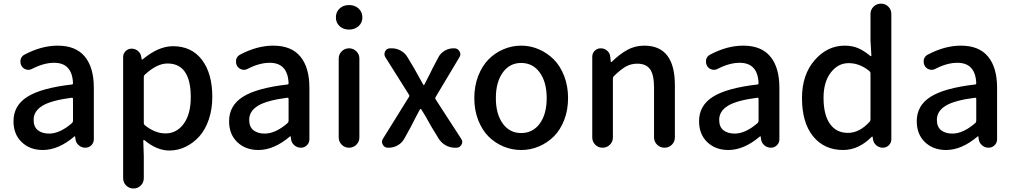

<svg xmlns="http://www.w3.org/2000/svg" viewBox="-20 -817 5610 1062"><path d="M216.8 12.7Q145.5 12.7 100.1 -30.8Q54.7 -74.2 54.7 -146.5Q54.7 -233.4 131.3 -281.7Q208 -330.1 377 -349.6Q383.8 -349.6 383.8 -357.4Q378.9 -469.7 279.3 -469.7Q222.7 -469.7 158.2 -436.5Q148.4 -430.7 136.7 -430.7Q130.9 -430.7 125 -432.6Q107.4 -437.5 98.6 -453.1Q92.8 -463.9 92.8 -474.6Q92.8 -481.4 93.8 -487.3Q98.6 -505.9 115.2 -514.6Q209 -564.5 298.8 -564.5Q399.4 -564.5 449.2 -503.9Q499 -443.4 499 -331.1V-46.9Q499 -27.3 485.4 -13.7Q471.7 0 452.1 0Q431.6 0 416 -13.2Q400.4 -26.4 397.5 -46.9L395.5 -61.5Q394.5 -63.5 393.1 -63.5Q391.6 -63.5 390.6 -61.5Q302.7 12.7 216.8 12.7ZM252 -78.1Q311.5 -78.1 378.9 -136.7Q383.8 -141.6 383.8 -149.4V-269.5Q383.8 -276.4 377.9 -276.4Q377.9 -276.4 377 -276.4Q262.7 -261.7 214.4 -231.9Q166 -202.1 166 -154.3Q166 -115.2 189.5 -96.7Q212.9 -78.1 252 -78.1Z M661.1 168V-501Q661.1 -520.5 674.8 -534.2Q688.5 -547.9 708 -547.9Q728.5 -547.9 743.7 -534.7Q758.8 -521.5 761.7 -501L763.7 -489.3Q764.6 -487.3 766.1 -487.3Q767.6 -487.3 768.6 -488.3Q856.4 -561.5 936.5 -561.5Q1040 -561.5 1097.2 -485.8Q1154.3 -410.2 1154.3 -281.2Q1154.3 -212.9 1134.8 -155.8Q1115.2 -98.6 1082 -62Q1048.8 -25.4 1006.3 -4.9Q963.9 15.6 917 15.6Q847.7 15.6 778.3 -42Q776.4 -43 774.4 -42Q772.5 -41 772.5 -39.1L775.4 47.9V168Q775.4 192.4 758.8 209Q742.2 225.6 718.3 225.6Q694.3 225.6 677.7 209Q661.1 192.4 661.1 168ZM895.5 -79.1Q957 -79.1 996.1 -132.3Q1035.2 -185.5 1035.2 -279.3Q1035.2 -465.8 906.2 -465.8Q847.7 -465.8 780.3 -403.3Q775.4 -398.4 775.4 -391.6V-136.7Q775.4 -129.9 780.3 -125Q836.9 -79.1 895.5 -79.1Z M1409.2 12.7Q1337.9 12.7 1292.5 -30.8Q1247.1 -74.2 1247.1 -146.5Q1247.1 -233.4 1323.7 -281.7Q1400.4 -330.1 1569.3 -349.6Q1576.2 -349.6 1576.2 -357.4Q1571.3 -469.7 1471.7 -469.7Q1415 -469.7 1350.6 -436.5Q1340.8 -430.7 1329.1 -430.7Q1323.2 -430.7 1317.4 -432.6Q1299.8 -437.5 1291 -453.1Q1285.2 -463.9 1285.2 -474.6Q1285.2 -481.4 1286.1 -487.3Q1291 -505.9 1307.6 -514.6Q1401.4 -564.5 1491.2 -564.5Q1591.8 -564.5 1641.6 -503.9Q1691.4 -443.4 1691.4 -331.1V-46.9Q1691.4 -27.3 1677.7 -13.7Q1664.1 0 1644.5 0Q1624 0 1608.4 -13.2Q1592.8 -26.4 1589.8 -46.9L1587.9 -61.5Q1586.9 -63.5 1585.4 -63.5Q1584 -63.5 1583 -61.5Q1495.1 12.7 1409.2 12.7ZM1444.3 -78.1Q1503.9 -78.1 1571.3 -136.7Q1576.2 -141.6 1576.2 -149.4V-269.5Q1576.2 -276.4 1570.3 -276.4Q1570.3 -276.4 1569.3 -276.4Q1455.1 -261.7 1406.7 -231.9Q1358.4 -202.1 1358.4 -154.3Q1358.4 -115.2 1381.8 -96.7Q1405.3 -78.1 1444.3 -78.1Z M1853.5 -56.6V-493.2Q1853.5 -516.6 1870.1 -533.2Q1886.7 -549.8 1910.6 -549.8Q1934.6 -549.8 1951.2 -533.2Q1967.8 -516.6 1967.8 -493.2V-56.6Q1967.8 -33.2 1951.2 -16.6Q1934.6 0 1910.6 0Q1886.7 0 1870.1 -16.6Q1853.5 -33.2 1853.5 -56.6ZM1837.9 -720.7Q1837.9 -751 1858.4 -770Q1878.9 -789.1 1910.6 -789.1Q1942.4 -789.1 1963.4 -770Q1984.4 -751 1984.4 -720.7Q1984.4 -691.4 1963.4 -672.4Q1942.4 -653.3 1910.6 -653.3Q1878.9 -653.3 1858.4 -672.4Q1837.9 -691.4 1837.9 -720.7Z M2125 0Q2106.4 0 2097.7 -16.6Q2092.8 -24.4 2092.8 -32.2Q2092.8 -41 2097.7 -48.8L2242.2 -281.2Q2246.1 -287.1 2242.2 -293L2111.3 -501Q2106.4 -509.8 2106.4 -517.6Q2106.4 -525.4 2110.4 -533.2Q2119.1 -549.8 2138.7 -549.8H2147.5Q2173.8 -549.8 2197.3 -536.6Q2220.7 -523.4 2234.4 -500L2270.5 -439.5Q2287.1 -409.2 2321.3 -348.6Q2322.3 -346.7 2324.7 -346.7Q2327.1 -346.7 2327.1 -348.6Q2334 -362.3 2341.8 -377.4Q2349.6 -392.6 2358.9 -410.6Q2368.2 -428.7 2373 -439.5L2404.3 -499Q2416 -522.5 2439 -536.1Q2461.9 -549.8 2488.3 -549.8H2493.2Q2511.7 -549.8 2521.5 -533.2Q2526.4 -525.4 2526.4 -517.6Q2526.4 -508.8 2521.5 -501L2389.6 -280.3Q2385.7 -274.4 2389.6 -267.6L2531.2 -48.8Q2537.1 -40 2537.1 -31.2Q2537.1 -24.4 2532.2 -16.6Q2523.4 0 2504.9 0H2495.1Q2468.8 0 2445.3 -13.2Q2421.9 -26.4 2407.2 -48.8L2366.2 -116.2Q2333 -176.8 2310.5 -211.9Q2308.6 -213.9 2306.2 -213.9Q2303.7 -213.9 2302.7 -211.9Q2280.3 -170.9 2252.9 -116.2L2216.8 -50.8Q2204.1 -27.3 2180.7 -13.7Q2157.2 0 2130.9 0Z M2603.5 -274.4Q2603.5 -340.8 2625 -396.5Q2646.5 -452.1 2682.1 -488.3Q2717.8 -524.4 2764.6 -544.4Q2811.5 -564.5 2862.8 -564.5Q2914.1 -564.5 2960.4 -544.4Q3006.8 -524.4 3043 -488.3Q3079.1 -452.1 3100.6 -396.5Q3122.1 -340.8 3122.1 -274.4Q3122.1 -208 3100.6 -152.8Q3079.1 -97.7 3043 -62Q3006.8 -26.4 2960.4 -6.8Q2914.1 12.7 2862.8 12.7Q2811.5 12.7 2764.6 -6.8Q2717.8 -26.4 2682.1 -62Q2646.5 -97.7 2625 -152.8Q2603.5 -208 2603.5 -274.4ZM2862.3 -81.1Q2927.7 -81.1 2965.8 -133.8Q3003.9 -186.5 3003.9 -274.4Q3003.9 -362.3 2965.8 -415.5Q2927.7 -468.8 2862.3 -468.8Q2798.8 -468.8 2760.7 -415.5Q2722.7 -362.3 2722.7 -274.4Q2722.7 -186.5 2760.7 -133.8Q2798.8 -81.1 2862.3 -81.1Z M3255.9 -56.6V-502.9Q3255.9 -522.5 3269.5 -536.1Q3283.2 -549.8 3302.7 -549.8Q3323.2 -549.8 3338.4 -536.6Q3353.5 -523.4 3355.5 -502.9L3358.4 -475.6Q3359.4 -473.6 3360.8 -473.6Q3362.3 -473.6 3363.3 -474.6Q3407.2 -517.6 3449.7 -541Q3492.2 -564.5 3543.9 -564.5Q3712.9 -564.5 3712.9 -345.7V-57.6Q3712.9 -33.2 3696.3 -16.6Q3679.7 0 3655.8 0Q3631.8 0 3614.7 -16.6Q3597.7 -33.2 3597.7 -57.6V-332Q3597.7 -403.3 3575.7 -434.1Q3553.7 -464.8 3504.9 -464.8Q3469.7 -464.8 3441.4 -448.7Q3413.1 -432.6 3375 -395.5Q3370.1 -389.6 3370.1 -382.8V-56.6Q3370.1 -33.2 3353.5 -16.6Q3336.9 0 3313 0Q3289.1 0 3272.5 -16.6Q3255.9 -33.2 3255.9 -56.6Z M4008.8 12.7Q3937.5 12.7 3892.1 -30.8Q3846.7 -74.2 3846.7 -146.5Q3846.7 -233.4 3923.3 -281.7Q4000 -330.1 4168.9 -349.6Q4175.8 -349.6 4175.8 -357.4Q4170.9 -469.7 4071.3 -469.7Q4014.6 -469.7 3950.2 -436.5Q3940.4 -430.7 3928.7 -430.7Q3922.9 -430.7 3917 -432.6Q3899.4 -437.5 3890.6 -453.1Q3884.8 -463.9 3884.8 -474.6Q3884.8 -481.4 3885.7 -487.3Q3890.6 -505.9 3907.2 -514.6Q4001 -564.5 4090.8 -564.5Q4191.4 -564.5 4241.2 -503.9Q4291 -443.4 4291 -331.1V-46.9Q4291 -27.3 4277.3 -13.7Q4263.7 0 4244.1 0Q4223.6 0 4208 -13.2Q4192.4 -26.4 4189.5 -46.9L4187.5 -61.5Q4186.5 -63.5 4185.1 -63.5Q4183.6 -63.5 4182.6 -61.5Q4094.7 12.7 4008.8 12.7ZM4043.9 -78.1Q4103.5 -78.1 4170.9 -136.7Q4175.8 -141.6 4175.8 -149.4V-269.5Q4175.8 -276.4 4169.9 -276.4Q4169.9 -276.4 4168.9 -276.4Q4054.7 -261.7 4006.3 -231.9Q3958 -202.1 3958 -154.3Q3958 -115.2 3981.4 -96.7Q4004.9 -78.1 4043.9 -78.1Z M4643.6 12.7Q4539.1 12.7 4477.5 -63Q4416 -138.7 4416 -274.4Q4416 -403.3 4485.8 -483.9Q4555.7 -564.5 4652.3 -564.5Q4694.3 -564.5 4727.1 -550.3Q4759.8 -536.1 4794.9 -506.8Q4795.9 -505.9 4797.9 -506.3Q4799.8 -506.8 4799.8 -509.8L4794.9 -592.8V-739.3Q4794.9 -763.7 4812 -780.3Q4829.1 -796.9 4853 -796.9Q4877 -796.9 4893.6 -780.3Q4910.2 -763.7 4910.2 -739.3V-46.9Q4910.2 -27.3 4896.5 -13.7Q4882.8 0 4863.3 0Q4842.8 0 4827.1 -13.2Q4811.5 -26.4 4808.6 -46.9L4806.6 -60.5Q4806.6 -61.5 4804.7 -61.5Q4802.7 -61.5 4801.8 -60.5Q4729.5 12.7 4643.6 12.7ZM4669.9 -82Q4734.4 -82 4790 -143.6Q4794.9 -148.4 4794.9 -156.2V-411.1Q4794.9 -418 4790 -422.9Q4736.3 -467.8 4673.8 -467.8Q4615.2 -467.8 4575.2 -415.5Q4535.2 -363.3 4535.2 -276.4Q4535.2 -182.6 4570.3 -132.3Q4605.5 -82 4669.9 -82Z M5212.9 12.7Q5141.6 12.7 5096.2 -30.8Q5050.8 -74.2 5050.8 -146.5Q5050.8 -233.4 5127.4 -281.7Q5204.1 -330.1 5373 -349.6Q5379.9 -349.6 5379.9 -357.4Q5375 -469.7 5275.4 -469.7Q5218.8 -469.7 5154.3 -436.5Q5144.5 -430.7 5132.8 -430.7Q5127 -430.7 5121.1 -432.6Q5103.5 -437.5 5094.7 -453.1Q5088.9 -463.9 5088.9 -474.6Q5088.9 -481.4 5089.8 -487.3Q5094.7 -505.9 5111.3 -514.6Q5205.1 -564.5 5294.9 -564.5Q5395.5 -564.5 5445.3 -503.9Q5495.1 -443.4 5495.1 -331.1V-46.9Q5495.1 -27.3 5481.4 -13.7Q5467.8 0 5448.2 0Q5427.7 0 5412.1 -13.2Q5396.5 -26.4 5393.6 -46.9L5391.6 -61.5Q5390.6 -63.5 5389.2 -63.5Q5387.7 -63.5 5386.7 -61.5Q5298.8 12.7 5212.9 12.7ZM5248 -78.1Q5307.6 -78.1 5375 -136.7Q5379.9 -141.6 5379.9 -149.4V-269.5Q5379.9 -276.4 5374 -276.4Q5374 -276.4 5373 -276.4Q5258.8 -261.7 5210.4 -231.9Q5162.1 -202.1 5162.1 -154.3Q5162.1 -115.2 5185.5 -96.7Q5209 -78.1 5248 -78.1Z"/></svg>

Font: Gen Jyuu Gothic Medium
Style: Regular
Weight: 500
Designer: [Source Han Sans]
Ryoko NISHIZUKA  (kana & ideographs); Paul D. Hunt (Latin, Greek & Cyrillic); Wenlong ZHANG  (bopomofo
Version: Version 1.002.20150607